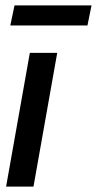

<svg xmlns="http://www.w3.org/2000/svg" viewBox="-20 -688 358 708"><path d="M2.5 0 90 -493H191L103.5 0ZM18 -594 33.5 -668H317.5L302.5 -594Z"/></svg>

Font: Cabin Condensed Medium
Style: Italic
Weight: 500
Width: 3
Italic angle: -10°
Designer: Pablo Impallari
Foundry: Pablo Impallari. http://www.impallari.com Igino Marini. http://www.ikern.com
Version: Version 3.001; ttfautohint (v1.8.3)